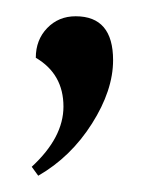

<svg xmlns="http://www.w3.org/2000/svg" viewBox="-20 -102 185 236"><path d="M27 114 19 103Q58 67 58 29Q58 -11 24 -31Q24 -53 38 -67.5Q52 -82 73 -82Q119 -82 119 -28Q119 9 93 50Q67 91 27 114Z"/></svg>

Font: Arapey Regular-Display
Style: Regular
Weight: 400
Designer: Eduardo Rodriguez Tunni
Foundry: Eduardo Rodriguez Tunni
Version: Version 4.000